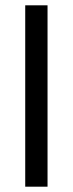

<svg xmlns="http://www.w3.org/2000/svg" viewBox="-20 -703 274 723"><path d="M75 0V-683H159V0Z"/></svg>

Font: Belleza
Style: Regular
Weight: 400
Designer: Eduardo Rodriguez Tunni
Foundry: Eduardo Rodriguez Tunni
Version: Version 1.003; ttfautohint (v1.8.4.7-5d5b)